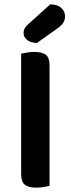

<svg xmlns="http://www.w3.org/2000/svg" viewBox="-20 -853 324 880"><path d="M147 7Q109 7 93 -7Q77 -21 77 -54V-607Q86 -609 103 -612Q120 -615 137 -615Q173 -615 190 -602Q207 -589 207 -554V-1Q198 1 181.5 4Q165 7 147 7ZM210 -833Q242 -833 260 -817.5Q278 -802 278 -779Q278 -762 270.5 -749.5Q263 -737 242 -722L149 -656Q120 -657 104 -670Q88 -683 88 -701Q88 -712 92 -721Q96 -730 107 -740Z"/></svg>

Font: Baloo Bhaina 2 SemiBold
Style: Regular
Weight: 600
Designer: Yesha Goshar, Manish Minz, Shuchita Grover and Ek Type
Foundry: Ek Type
Version: Version 1.640;hotconv 1.0.111;makeotfexe 2.5.65597; ttfautoh